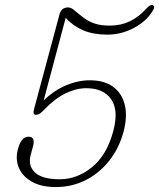

<svg xmlns="http://www.w3.org/2000/svg" viewBox="-20 -746 643 776"><path d="M52.5 -143.5Q65.5 -193.5 96 -193.5Q123.5 -193.5 113.5 -154.5L104 -120Q92.5 -76 121.5 -48.8Q150.5 -21.5 221.5 -21.5Q291.5 -21.5 351.5 -70Q411.5 -118.5 437.5 -215Q460.5 -300.5 429.2 -345Q398 -389.5 329 -389.5Q288 -389.5 245.5 -369Q203 -348.5 160.5 -304.5Q151 -294.5 142.8 -288.2Q134.5 -282 125 -282Q111 -282 118 -306.5L220.5 -688Q228 -716 255 -716Q267 -716 279 -705.5Q300.5 -687.5 319.5 -673.2Q338.5 -659 362.8 -650.8Q387 -642.5 424 -642.5Q468.5 -642.5 505.2 -660.2Q542 -678 571 -711Q589 -731 599.5 -724Q602.5 -722 603 -716.8Q603.5 -711.5 595 -698.5Q569 -658 519 -632Q469 -606 414.5 -606Q357 -606 316 -623.5Q275 -641 245.5 -674L156.5 -340Q197.5 -380 246.2 -400.8Q295 -421.5 342.5 -421.5Q402.5 -421.5 438.2 -394.5Q474 -367.5 484.8 -320.2Q495.5 -273 479 -212.5Q461 -146 421 -95.8Q381 -45.5 325.8 -17.8Q270.5 10 205.5 10Q147 10 109 -11.5Q71 -33 56.2 -68Q41.5 -103 52.5 -143.5Z"/></svg>

Font: Fraunces 9pt SuperSoft Thin
Style: Italic
Weight: 100
Italic angle: -16°
Version: Version 1.000;[0bf87f6ff]